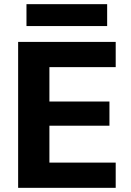

<svg xmlns="http://www.w3.org/2000/svg" viewBox="-20 -901 628 921"><path d="M67 0V-700H535V-579H217V-414H505V-298H217V-121H535V0ZM107 -776V-881H494V-776Z"/></svg>

Font: DM Sans 16pt Black
Style: Regular
Weight: 900
Version: Version 4.004;gftools[0.9.30]